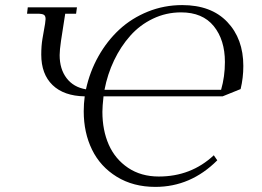

<svg xmlns="http://www.w3.org/2000/svg" viewBox="-20 -731 1034 759"><path d="M86.9 -676.8 89.8 -702.1H284.2L280.8 -676.8H237.8L221.2 -569.8Q215.8 -532.7 215.8 -513.2Q215.8 -458 243.2 -422.1Q270.5 -386.2 319.8 -377.9Q335 -447.8 369.1 -508.5Q403.3 -569.3 451.9 -614.3Q500.5 -659.2 564.7 -685.1Q628.9 -710.9 700.2 -710.9Q814.9 -710.9 878.4 -644.3Q941.9 -577.6 941.9 -470.2Q941.9 -423.3 931.2 -378.9L859.9 -350.1H389.2Q384.8 -309.6 384.8 -289.1Q384.8 -216.3 409.9 -159.2Q435.1 -102.1 486.3 -67.6Q537.6 -33.2 607.9 -33.2Q735.4 -33.2 825.2 -117.2L838.9 -97.2Q733.9 7.8 594.2 7.8Q506.8 7.8 441.7 -32.2Q376.5 -72.3 343.8 -139.4Q311 -206.5 311 -291Q311 -320.8 314.9 -350.1Q232.4 -351.6 187.7 -394.8Q143.1 -438 143.1 -515.1Q143.1 -550.3 147.9 -578.1L158.2 -637.2Q160.2 -650.9 160.2 -655.8Q160.2 -668.5 153.3 -672.6Q146.5 -676.8 127.9 -676.8ZM393.1 -376H854Q869.1 -428.2 869.1 -485.8Q869.1 -573.2 825 -627.7Q780.8 -682.1 695.8 -682.1Q636.7 -682.1 584.7 -657.2Q532.7 -632.3 494.9 -589.6Q457 -546.9 430.9 -492.2Q404.8 -437.5 393.1 -376Z"/></svg>

Font: Dihjauti S
Style: Italic
Weight: 400
Italic angle: -9°
Designer: T. Christopher White
Version: Version 3.0.0